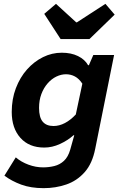

<svg xmlns="http://www.w3.org/2000/svg" viewBox="-20 -782 640 998"><path d="M207 196Q140 196 90 177.5Q40 159 3 131L62 36Q90 60 128 74Q166 88 204 88Q234 88 262.5 81Q291 74 312.5 54Q334 34 345 -4L366 -79H362Q332 -52 291.5 -33.5Q251 -15 210 -15Q131 -15 86 -65.5Q41 -116 41 -200Q41 -267 62.5 -323.5Q84 -380 120.5 -421Q157 -462 203.5 -485Q250 -508 301 -508Q350 -508 385.5 -490.5Q421 -473 438 -443H442L465 -496H573L475 -9Q460 68 420 113Q380 158 324.5 177Q269 196 207 196ZM258 -127Q288 -127 317.5 -142.5Q347 -158 374 -187L408 -347Q391 -373 369.5 -384.5Q348 -396 323 -396Q298 -396 273 -384Q248 -372 227.5 -348.5Q207 -325 195 -293Q183 -261 183 -221Q183 -172 202 -149.5Q221 -127 258 -127ZM295 -579 210 -710 271 -762 376 -666H380L528 -762L576 -706L445 -579Z"/></svg>

Font: Source Code Pro ExtraLight
Style: Bold Italic
Weight: 700
Italic angle: -11°
Monospace: yes
Version: Version 1.016;hotconv 1.0.116;makeotfexe 2.5.65601